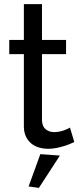

<svg xmlns="http://www.w3.org/2000/svg" viewBox="-20 -716 392 933"><path d="M341 -26Q333 -22 320 -16.5Q307 -11 290.5 -6Q274 -1 254.5 3Q235 7 214 7Q190 7 168.5 0.5Q147 -6 131 -19.5Q115 -33 105.5 -53.5Q96 -74 96 -102V-453H25V-522H96V-696H184V-522H301V-453H184V-129Q186 -100 203 -87Q220 -74 243 -74Q256 -74 268.5 -76.5Q281 -79 291 -82.5Q301 -86 308.5 -90Q316 -94 320 -96ZM119 190 176 33 271 40 169 197Z"/></svg>

Font: Rising Sun
Style: Regular
Weight: 400
Designer: Matt McInerney, Pablo Impallari, Rodrigo Fuenzalida (Raleway font), Stephen Hutchings (Greek), Cristiano Sobral (main ch
Foundry: The Rising Sun Project Authors
Version: Version 4.327; ttfautohint (v1.8.4.7-5d5b-dirty)